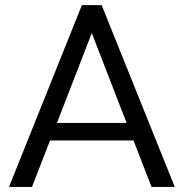

<svg xmlns="http://www.w3.org/2000/svg" viewBox="-20 -739 722 759"><path d="M15.6 0 303.7 -718.8H381.8L670.9 0H579.1L507.8 -183.6H177.7L106.4 0ZM205.1 -252.9H480.5L342.8 -608.4Z"/></svg>

Font: Min Sans
Style: Regular
Weight: 400
Designer: Jinseong-Kim, NotoSansCJK, Nunito
Foundry: Jinseong-Kim
Version: Version 1.400;Glyphs 3.1.2 (3151)